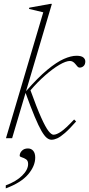

<svg xmlns="http://www.w3.org/2000/svg" viewBox="-20 -730 470 1014"><path d="M254 -709.5 117.5 -248.5Q180 -320 229.5 -361Q279 -402 317.2 -418.8Q355.5 -435.5 384 -435.5Q409 -435.5 419.8 -426.8Q430.5 -418 430.5 -405.5Q430.5 -390 421.8 -381.5Q413 -373 400.5 -373Q394 -373 389 -378.8Q384 -384.5 378 -392Q365 -408 349.5 -408Q328.5 -408 293.8 -387.8Q259 -367.5 218.8 -332.2Q178.5 -297 141 -253Q174.5 -160 197.5 -109Q220.5 -58 236 -38.2Q251.5 -18.5 262.5 -18.5Q278.5 -18.5 302.8 -35Q327 -51.5 371.5 -99L382 -88.5Q347 -48.5 323 -27.8Q299 -7 282.5 0.5Q266 8 252 8Q239.5 8 227 -2Q214.5 -12 199.2 -38.2Q184 -64.5 163.5 -113.2Q143 -162 115 -239.5L44 0H11.5L208.5 -665L133 -683L135 -689.5L245.5 -709.5ZM84 92.5Q84 78 95.8 66Q107.5 54 127.5 54Q145 54 155.5 66.5Q166 79 166 102Q166 147 128.5 191Q91 235 10.5 265V249Q65.5 228.5 97 197.5Q128.5 166.5 128.5 136Q128.5 118.5 117.5 111.2Q106.5 104 95.2 100.8Q84 97.5 84 92.5Z"/></svg>

Font: Newsreader Text ExtraLight
Style: Italic
Weight: 275
Italic angle: -17°
Designer: Hugues Gentile
Foundry: Production Type
Version: Version 1.001